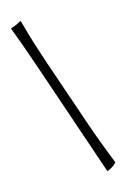

<svg xmlns="http://www.w3.org/2000/svg" viewBox="-117 -774 585 876"><g transform="rotate(-15 175.5 -336.0)"><path d="M282 45C296 39 313 29 323 17C300 -40 271 -117 251 -175L142 -493C115 -573 95 -635 73 -717H69C54 -708 38 -702 21 -696C40 -647 65 -578 99 -478L277 45Z"/></g></svg>

Font: Almendra
Style: Regular
Weight: 400
Designer: Ana Sanfelippo
Foundry: Ana Sanfelippo
Version: Version 1.003